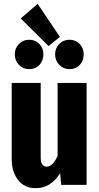

<svg xmlns="http://www.w3.org/2000/svg" viewBox="-20 -963 516 1000"><path d="M431 0H299L293 -61Q245 17 166 17Q108 17 74.5 -25Q41 -67 41 -136V-531H192V-142Q192 -119 200 -107Q208 -95 223 -95Q255 -95 280 -151V-531H431ZM176 -943 292 -771 233 -723 88 -867ZM206 -680Q206 -647 185.5 -625Q165 -603 132 -603Q100 -603 78.5 -625.5Q57 -648 57 -680Q57 -712 78.5 -734Q100 -756 132 -756Q164 -756 185 -734Q206 -712 206 -680ZM416 -680Q416 -647 395.5 -625Q375 -603 342 -603Q310 -603 288.5 -625.5Q267 -648 267 -680Q267 -712 288.5 -734Q310 -756 342 -756Q374 -756 395 -734Q416 -712 416 -680Z"/></svg>

Font: Fira Sans Extra Condensed
Style: Bold
Weight: 700
Width: 1
Designer: Carrois Corporate & Edenspiekermann AG
Foundry: Carrois Corporate GbR & Edenspiekermann AG
Version: Version 4.203